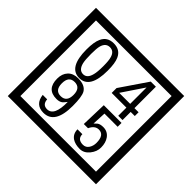

<svg xmlns="http://www.w3.org/2000/svg" viewBox="-230 -1243 1616 1616"><g transform="rotate(45 577.5 -435.0)"><path d="M1103 90H53V-960H1103ZM1028 15V-885H128V15ZM497 -656Q497 -442 371 -442Q244 -442 244 -656Q244 -744 265 -789Q294 -855 371 -855Q448 -855 477 -789Q497 -745 497 -656ZM444 -656Q444 -723 435 -752Q420 -809 371 -809Q322 -809 306 -752Q298 -723 298 -656Q298 -587 306 -553Q322 -488 371 -488Q419 -488 435 -554Q444 -587 444 -656ZM928 -547H879V-450H828V-547H653V-605L818 -847H879V-592H928ZM828 -592V-787L697 -592ZM499 -238Q499 -22 364 -22Q267 -22 254 -125H307Q311 -65 365 -65Q448 -65 445 -232Q424 -205 414 -197Q394 -182 360 -182Q243 -182 243 -308Q243 -366 275.5 -400.5Q308 -435 366 -435Q450 -435 478 -385Q499 -346 499 -238ZM438 -308Q438 -392 368 -392Q299 -392 299 -308Q299 -224 368 -224Q438 -224 438 -308ZM915 -160Q916 -111 880.5 -67Q845 -23 796 -23Q741 -23 706 -46Q666 -74 666 -127H724Q724 -67 790 -67Q824 -67 843 -97Q860 -124 860 -159Q860 -253 795 -253Q748 -253 722 -196H672L679 -427H890V-381H733L727 -257Q740 -269 753 -281Q772 -294 807 -294Q859 -294 889 -252Q915 -215 915 -160Z"/></g></svg>

Font: Unicode BMP Fallback SIL
Style: Regular
Weight: 400
Foundry: NRSI, SIL International
Version: Version 5.1 Based on Unicode 5.1